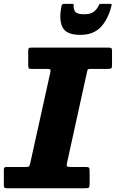

<svg xmlns="http://www.w3.org/2000/svg" viewBox="-46 -1004 617 1024"><path d="M-25.5 -16.5V-98.5Q-25.5 -109 -21.5 -111.2Q-17.5 -113.5 -6.5 -113.5H91.5Q106.5 -113.5 109.2 -117Q112 -120.5 115 -132.5L222 -616Q225 -629.5 222 -633Q219 -636.5 203 -636.5H123Q110 -636.5 107.2 -640.2Q104.5 -644 104.5 -658V-732Q104.5 -743.5 107.5 -746.8Q110.5 -750 121.5 -750H535Q546 -750 548.8 -746Q551.5 -742 551.5 -730.5V-656.5Q551.5 -643 547.5 -639.8Q543.5 -636.5 530.5 -636.5H438Q424.5 -636.5 422.5 -633.5Q420.5 -630.5 418 -620L311.5 -135.5Q308 -120.5 311.8 -117Q315.5 -113.5 334 -113.5H410Q424 -113.5 428 -110Q432 -106.5 432 -92.5V-24Q432 -8 428 -4Q424 0 409 0H-5.5Q-17.5 0 -21.5 -2.5Q-25.5 -5 -25.5 -16.5ZM382 -818Q307 -818 287 -859.5Q267 -901 282.5 -974Q284.5 -983.5 296 -983.5H339.5Q347.5 -983.5 347 -975.5Q345 -955.5 355.2 -941.8Q365.5 -928 402 -928Q436.5 -928 452.8 -940.2Q469 -952.5 477.5 -969Q481 -976 483 -979.8Q485 -983.5 494 -983.5H540.5Q548.5 -983.5 549.2 -981.2Q550 -979 548 -971.5Q530 -900 490.8 -859Q451.5 -818 382 -818Z"/></svg>

Font: Besley* Heavy
Style: Italic
Weight: 800
Italic angle: -13°
Designer: Owen Earl
Foundry: indestructible type*
Version: Version 3.000; ttfautohint (v1.8.3)